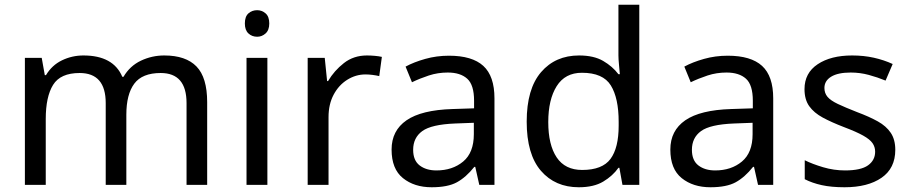

<svg xmlns="http://www.w3.org/2000/svg" viewBox="-20 -780 3842 810"><path d="M673 -546Q764 -546 809 -499.5Q854 -453 854 -349V0H767V-345Q767 -472 658 -472Q580 -472 546.5 -427Q513 -382 513 -296V0H426V-345Q426 -472 316 -472Q235 -472 204 -422Q173 -372 173 -278V0H85V-536H156L169 -463H174Q199 -505 241.5 -525.5Q284 -546 332 -546Q458 -546 496 -456H501Q528 -502 574.5 -524Q621 -546 673 -546Z M1065 -737Q1085 -737 1100.5 -723.5Q1116 -710 1116 -681Q1116 -653 1100.5 -639Q1085 -625 1065 -625Q1043 -625 1028 -639Q1013 -653 1013 -681Q1013 -710 1028 -723.5Q1043 -737 1065 -737ZM1108 -536V0H1020V-536Z M1528 -546Q1543 -546 1560.5 -544.5Q1578 -543 1591 -540L1580 -459Q1567 -462 1551.5 -464Q1536 -466 1522 -466Q1481 -466 1445 -443.5Q1409 -421 1387.5 -380.5Q1366 -340 1366 -286V0H1278V-536H1350L1360 -438H1364Q1390 -482 1431 -514Q1472 -546 1528 -546Z M1874 -545Q1972 -545 2019 -502Q2066 -459 2066 -365V0H2002L1985 -76H1981Q1946 -32 1907.5 -11Q1869 10 1801 10Q1728 10 1680 -28.5Q1632 -67 1632 -149Q1632 -229 1695 -272.5Q1758 -316 1889 -320L1980 -323V-355Q1980 -422 1951 -448Q1922 -474 1869 -474Q1827 -474 1789 -461.5Q1751 -449 1718 -433L1691 -499Q1726 -518 1774 -531.5Q1822 -545 1874 -545ZM1900 -259Q1800 -255 1761.5 -227Q1723 -199 1723 -148Q1723 -103 1750.5 -82Q1778 -61 1821 -61Q1889 -61 1934 -98.5Q1979 -136 1979 -214V-262Z M2422 10Q2322 10 2262 -59.5Q2202 -129 2202 -267Q2202 -405 2262.5 -475.5Q2323 -546 2423 -546Q2485 -546 2524.5 -523Q2564 -500 2589 -467H2595Q2594 -480 2591.5 -505.5Q2589 -531 2589 -546V-760H2677V0H2606L2593 -72H2589Q2565 -38 2525 -14Q2485 10 2422 10ZM2436 -63Q2521 -63 2555.5 -109.5Q2590 -156 2590 -250V-266Q2590 -366 2557 -419.5Q2524 -473 2435 -473Q2364 -473 2328.5 -416.5Q2293 -360 2293 -265Q2293 -169 2328.5 -116Q2364 -63 2436 -63Z M3050 -545Q3148 -545 3195 -502Q3242 -459 3242 -365V0H3178L3161 -76H3157Q3122 -32 3083.5 -11Q3045 10 2977 10Q2904 10 2856 -28.5Q2808 -67 2808 -149Q2808 -229 2871 -272.5Q2934 -316 3065 -320L3156 -323V-355Q3156 -422 3127 -448Q3098 -474 3045 -474Q3003 -474 2965 -461.5Q2927 -449 2894 -433L2867 -499Q2902 -518 2950 -531.5Q2998 -545 3050 -545ZM3076 -259Q2976 -255 2937.5 -227Q2899 -199 2899 -148Q2899 -103 2926.5 -82Q2954 -61 2997 -61Q3065 -61 3110 -98.5Q3155 -136 3155 -214V-262Z M3757 -148Q3757 -70 3699 -30Q3641 10 3543 10Q3487 10 3446.5 1Q3406 -8 3375 -24V-104Q3407 -88 3452.5 -74.5Q3498 -61 3545 -61Q3612 -61 3642 -82.5Q3672 -104 3672 -140Q3672 -160 3661 -176Q3650 -192 3621.5 -208Q3593 -224 3540 -244Q3488 -264 3451 -284Q3414 -304 3394 -332Q3374 -360 3374 -404Q3374 -472 3429.5 -509Q3485 -546 3575 -546Q3624 -546 3666.5 -536.5Q3709 -527 3746 -510L3716 -440Q3682 -454 3645 -464Q3608 -474 3569 -474Q3515 -474 3486.5 -456.5Q3458 -439 3458 -409Q3458 -387 3471 -371.5Q3484 -356 3514.5 -341.5Q3545 -327 3596 -307Q3647 -288 3683 -268Q3719 -248 3738 -219.5Q3757 -191 3757 -148Z"/></svg>

Font: Noto Sans Thai Looped
Style: Regular
Weight: 400
Designer: Sasikarn Vongin, Ben Mitchell
Foundry: The Fontpad Ltd
Version: Version 1.001; ttfautohint (v1.8.4.7-5d5b)